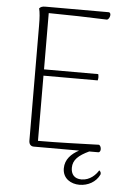

<svg xmlns="http://www.w3.org/2000/svg" viewBox="-58 -732 643 942"><g transform="rotate(5 263.5 -261.0)"><path d="M460 88C448 109 419 140 377 140C341 140 325 118 325 87C325 48 352 24 403 0H447C463 0 461 -31 448 -37C352 -34 248 -30 148 -30L147 -351H414C417 -361 417 -371 414 -382H147L146 -659C246 -658 336 -656 434 -652C448 -657 455 -689 438 -689H127C112 -689 104 -686 97 -678C102 -659 104 -632 104 -592L106 -28C106 -10 115 0 130 0H353C316 20 286 49 286 93C286 144 328 167 369 167C411 167 450 146 468 108C470 99 467 93 460 88Z"/></g></svg>

Font: Arima Koshi ExtraLight
Style: Regular
Weight: 275
Designer: Joana Correia and Natanael Gama
Foundry: NDISCOVER
Version: Version 1.019;PS 001.019;hotconv 1.0.88;makeotf.lib2.5.64775